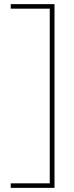

<svg xmlns="http://www.w3.org/2000/svg" viewBox="-20 -720 359 930"><path d="M32 168H231L221 176V-690L232 -678H32V-700H244V190H32Z"/></svg>

Font: Easer Grotesk Variable
Style: Regular
Weight: 400
Designer: Boardeaser, Bonnie Shaver-Troup, Thomas Jockin
Foundry: Lexend
Version: Version 1.001;Glyphs 3.1.2 (3151)